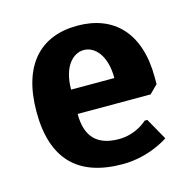

<svg xmlns="http://www.w3.org/2000/svg" viewBox="-83 -593 686 686"><g transform="rotate(-15 260.0 -250.0)"><path d="M260 -420C300 -420 340 -380 340 -295H180C180 -380 220 -420 260 -420ZM290 10C390 10 460 -40 460 -40L415 -120H405C405 -120 365 -80 300 -80C220 -80 180 -120 180 -205H450L480 -235V-260C480 -425 395 -510 260 -510C125 -510 40 -425 40 -250C40 -75 125 10 290 10Z"/></g></svg>

Font: Scada
Style: Bold
Weight: 700
Designer: Jovanny Lemonad
Foundry: Jovanny Lemonad
Version: Version 3.005